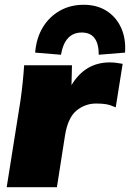

<svg xmlns="http://www.w3.org/2000/svg" viewBox="-20 -783 544 803"><path d="M8 0 66 -365Q76 -436 81 -510H281L279 -427Q336 -522 439 -522Q455 -522 468.5 -520Q482 -518 493 -516L464 -334Q441 -344 424.5 -347Q408 -350 382 -350Q336 -350 300 -320.5Q264 -291 252 -217L218 0ZM235 -554 127 -563Q132 -624 159 -668.5Q186 -713 230 -738Q274 -763 330 -763Q385 -763 425 -738Q465 -713 486 -668Q507 -623 503 -563L393 -554Q393 -647 322 -647Q251 -647 235 -554Z"/></svg>

Font: Mulish ExtraBlack
Style: Italic
Weight: 1000
Italic angle: -9°
Designer: Vernon Adams
Foundry: Vernon Adams
Version: Version 3.603; ttfautohint (v1.8.3)